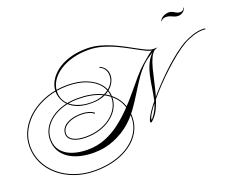

<svg xmlns="http://www.w3.org/2000/svg" viewBox="-227 -1347 2476 1975"><g transform="rotate(-20 1011.0 -359.5)"><path d="M907 -706 913 -714Q950 -698 970 -667.5Q990 -637 990 -596Q990 -548 958 -500.5Q926 -453 864 -422Q802 -391 711 -391Q602 -391 533.5 -425.5Q465 -460 432.5 -514.5Q400 -569 400 -628Q400 -685 430 -740Q460 -795 517.5 -839.5Q575 -884 659.5 -910.5Q744 -937 852 -937Q920 -937 987 -919.5Q1054 -902 1117 -874.5Q1180 -847 1237 -816.5Q1294 -786 1343 -759Q1392 -732 1430 -715Q1468 -698 1493 -698V-687Q1462 -686 1413.5 -709.5Q1365 -733 1303.5 -767.5Q1242 -802 1170.5 -836.5Q1099 -871 1020.5 -894.5Q942 -918 861 -918Q767 -918 685.5 -895.5Q604 -873 543 -832Q482 -791 448 -736.5Q414 -682 414 -619Q414 -553 451 -504Q488 -455 555.5 -427.5Q623 -400 712 -400Q786 -400 846.5 -426.5Q907 -453 943 -497.5Q979 -542 979 -596Q979 -634 960.5 -663.5Q942 -693 907 -706ZM590 -479Q503 -479 429.5 -457Q356 -435 301 -394.5Q246 -354 216 -300.5Q186 -247 186 -184Q186 -108 228 -57Q270 -6 343 19.5Q416 45 510 45Q611 45 699.5 10.5Q788 -24 864.5 -82Q941 -140 1008.5 -209.5Q1076 -279 1135.5 -351Q1195 -423 1248 -485.5Q1301 -548 1350 -590Q1391 -625 1424.5 -653Q1458 -681 1490 -698H1541Q1516 -690 1483 -672Q1450 -654 1417 -630.5Q1384 -607 1358 -582Q1304 -528 1258.5 -460Q1213 -392 1169 -320Q1125 -248 1075.5 -180Q1026 -112 965 -58Q884 12 780.5 54Q677 96 558 96Q479 96 409.5 79Q340 62 287.5 27Q235 -8 205.5 -60.5Q176 -113 176 -184Q176 -249 207 -304.5Q238 -360 294 -401.5Q350 -443 425.5 -466Q501 -489 590 -489Q733 -489 837 -443.5Q941 -398 997.5 -314.5Q1054 -231 1054 -117Q1054 -30 1014 42.5Q974 115 900.5 168Q827 221 727.5 250Q628 279 508 279Q390 279 289 243.5Q188 208 112.5 144.5Q37 81 -5 -3.5Q-47 -88 -47 -187Q-47 -284 -2 -368.5Q43 -453 123 -517Q203 -581 308 -617Q413 -653 534 -653Q652 -653 740.5 -618Q829 -583 879 -521.5Q929 -460 929 -378Q929 -315 899 -260.5Q869 -206 815.5 -165Q762 -124 691 -101Q620 -78 537 -78Q446 -78 394.5 -107Q343 -136 343 -186Q343 -228 371.5 -260Q400 -292 451 -309.5Q502 -327 569 -327Q655 -327 708 -286L701 -278Q653 -317 569 -317Q505 -317 456.5 -300.5Q408 -284 380.5 -254.5Q353 -225 353 -186Q353 -140 402.5 -114Q452 -88 537 -88Q617 -88 686.5 -110Q756 -132 808 -171.5Q860 -211 889.5 -264Q919 -317 919 -378Q919 -457 870.5 -516.5Q822 -576 735.5 -609.5Q649 -643 534 -643Q416 -643 312 -607.5Q208 -572 130 -509.5Q52 -447 7.5 -364.5Q-37 -282 -37 -187Q-37 -91 4.5 -8Q46 75 120.5 137.5Q195 200 294 234.5Q393 269 508 269Q625 269 723.5 240.5Q822 212 893.5 160.5Q965 109 1004.5 38.5Q1044 -32 1044 -117Q1044 -229 988.5 -310Q933 -391 831.5 -435Q730 -479 590 -479ZM1229 -22Q1229 -20 1230 -20Q1233 -20 1243 -32.5Q1253 -45 1265 -62.5Q1277 -80 1285 -96Q1311 -144 1324 -204Q1337 -264 1346.5 -329.5Q1356 -395 1370.5 -459.5Q1385 -524 1413 -582Q1441 -640 1493 -684L1513 -690Q1481 -668 1459 -621.5Q1437 -575 1421 -513Q1405 -451 1390 -382Q1375 -313 1356.5 -245.5Q1338 -178 1312 -119.5Q1286 -61 1247 -20Q1224 5 1215 5Q1208 5 1208 -2Q1208 -23 1230 -62.5Q1252 -102 1291 -153Q1330 -204 1380.5 -261Q1431 -318 1488 -376Q1545 -434 1604 -487Q1663 -540 1719 -582.5Q1775 -625 1822 -652Q1875 -681 1932.5 -699Q1990 -717 2035 -717Q2044 -717 2052 -716.5Q2060 -716 2069 -715L2068 -705Q2059 -706 2051 -706.5Q2043 -707 2035 -707Q1992 -707 1935.5 -689.5Q1879 -672 1827 -643Q1773 -612 1708 -560.5Q1643 -509 1575.5 -446.5Q1508 -384 1446 -318.5Q1384 -253 1335 -193.5Q1286 -134 1257.5 -88.5Q1229 -43 1229 -22ZM1672 -935 1670 -941Q1684 -969 1712.5 -983.5Q1741 -998 1772 -998Q1795 -998 1812.5 -988Q1830 -978 1847.5 -968.5Q1865 -959 1886 -959Q1899 -959 1912 -965.5Q1925 -972 1930 -994L1934 -988Q1929 -964 1906 -947Q1883 -930 1852 -930Q1829 -930 1810.5 -938.5Q1792 -947 1772 -955Q1752 -963 1725 -963Q1689 -963 1672 -935Z"/></g></svg>

Font: Ballet
Style: Regular
Weight: 400
Designer: Maximiliano R. Sproviero
Foundry: Omnibus-Type
Version: Version 1.100